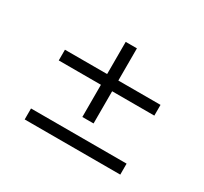

<svg xmlns="http://www.w3.org/2000/svg" viewBox="-96 -674 724 682"><g transform="rotate(30 265.5 -333.0)"><path d="M70 -366V-410H243V-542H289V-410H462V-366H289V-234H243V-366ZM70 -124V-169H462V-124Z"/></g></svg>

Font: Outfit ExtraLight
Style: Regular
Weight: 200
Designer: Rodrigo Fuenzalida
Foundry: fragTYPE
Version: Version 1.100; ttfautohint (v1.8.4.7-5d5b);gftools[0.9.27]